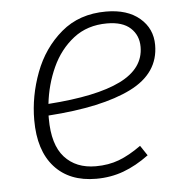

<svg xmlns="http://www.w3.org/2000/svg" viewBox="-44 -575 601 629"><g transform="rotate(-5 256.0 -260.5)"><path d="M110 -209V-199Q110 -113 147.5 -71.5Q185 -30 250 -30Q292 -30 326.5 -43Q361 -56 400 -84L422 -51Q380 -20 338 -4.5Q296 11 248 11Q160 11 111 -43.5Q62 -98 62 -198Q62 -277 91 -354Q120 -431 179.5 -481.5Q239 -532 327 -532Q397 -532 437.5 -497.5Q478 -463 478 -409Q478 -316 382.5 -268.5Q287 -221 110 -209ZM113 -247Q272 -258 351 -297Q430 -336 430 -407Q430 -445 404 -469Q378 -493 327 -493Q262 -493 216.5 -457.5Q171 -422 145.5 -366Q120 -310 113 -247Z"/></g></svg>

Font: Fira Sans ExtraLight
Style: Italic
Weight: 275
Italic angle: -8°
Designer: Carrois Corporate & Edenspiekermann AG
Foundry: Carrois Corporate GbR & Edenspiekermann AG
Version: Version 4.203